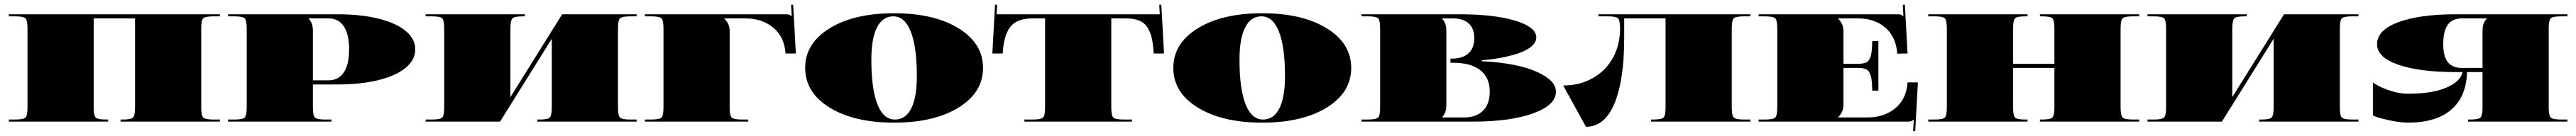

<svg xmlns="http://www.w3.org/2000/svg" viewBox="-20 -515 10888 576"><path d="M909.1 -454.5V-445.8H882.9Q847.5 -445.8 838.9 -437.3Q830.4 -428.8 830.4 -393.4V-61.2Q830.4 -25.8 838.9 -17.3Q847.5 -8.7 882.9 -8.7H909.1V0H489.5V-8.7H498.3Q533.7 -8.7 542.2 -17.3Q550.7 -25.8 550.7 -61.2V-437.1H375.9V-61.2Q375.9 -25.8 384.4 -17.3Q392.9 -8.7 428.3 -8.7H437.1V0H17.5V-8.7H43.7Q79.1 -8.7 87.6 -17.3Q96.2 -25.8 96.2 -61.2V-393.4Q96.2 -428.8 87.6 -437.3Q79.1 -445.8 43.7 -445.8H17.5V-454.5Z M944.1 -454.5H1407.3Q1504.8 -454.5 1579.3 -436.2Q1653.8 -417.8 1694.5 -384Q1735.1 -350.1 1735.1 -305.9Q1735.1 -261.8 1694.5 -227.9Q1653.8 -194.1 1579.3 -175.7Q1504.8 -157.3 1407.3 -157.3H1302.4V-61.2Q1302.4 -25.8 1311 -17.3Q1319.5 -8.7 1354.9 -8.7H1381.1V0H944.1V-8.7H970.3Q1005.7 -8.7 1014.2 -17.3Q1022.7 -25.8 1022.7 -61.2V-393.4Q1022.7 -428.8 1014.2 -437.3Q1005.7 -445.8 970.3 -445.8H944.1ZM1285 -437.1V-435.3Q1302.4 -417.8 1302.4 -384.6V-174.8H1368Q1410.8 -174.8 1433.1 -208.5Q1455.4 -242.1 1455.4 -305.9Q1455.4 -369.8 1433.1 -403.4Q1410.8 -437.1 1368 -437.1Z M1778.8 -454.5H2198.4V-445.8H2189.7Q2154.3 -445.8 2145.8 -437.3Q2137.2 -428.8 2137.2 -393.4V-103.6L2355.8 -454.5H2670.5V-445.8H2644.2Q2608.8 -445.8 2600.3 -437.3Q2591.8 -428.8 2591.8 -393.4V-61.2Q2591.8 -25.8 2600.3 -17.3Q2608.8 -8.7 2644.2 -8.7H2670.5V0H2250.9V-8.7H2259.6Q2295 -8.7 2303.5 -17.3Q2312.1 -25.8 2312.1 -61.2V-351L2093.5 0H1778.8V-8.7H1805.1Q1840.5 -8.7 1849 -17.3Q1857.5 -25.8 1857.5 -61.2V-393.4Q1857.5 -428.8 1849 -437.3Q1840.5 -445.8 1805.1 -445.8H1778.8Z M3063.8 -384.6V-61.2Q3063.8 -25.8 3072.3 -17.3Q3080.9 -8.7 3116.3 -8.7H3142.5V0H2705.4V-8.7H2731.6Q2767 -8.7 2775.6 -17.3Q2784.1 -25.8 2784.1 -61.2V-393.4Q2784.1 -428.8 2775.6 -437.3Q2767 -445.8 2731.6 -445.8H2705.4V-454.5H3299.4Q3310.8 -454.5 3315.6 -452.8Q3320.4 -451 3325.6 -445.8H3326L3323.4 -494.8L3332.2 -495.2L3343.5 -288.5H3299.8Q3295.5 -358 3248.5 -397.5Q3201.5 -437.1 3129.4 -437.1H3042V-435.3Q3063.8 -413.5 3063.8 -384.6Z M3486.2 -59.4Q3382.9 -123.3 3382.9 -227.3Q3382.9 -331.3 3486.2 -395.1Q3589.6 -458.9 3758.7 -458.9Q3927.9 -458.9 4031.2 -395.1Q4134.6 -331.3 4134.6 -227.3Q4134.6 -123.3 4031.2 -59.4Q3927.9 4.4 3758.7 4.4Q3589.6 4.4 3486.2 -59.4ZM3755.2 -445.8Q3710.2 -445.8 3686.4 -398.8Q3662.6 -351.8 3662.6 -262.2Q3662.6 -138.5 3688.2 -73.6Q3713.7 -8.7 3762.2 -8.7Q3807.3 -8.7 3831.1 -55.7Q3854.9 -102.7 3854.9 -192.3Q3854.9 -316 3829.3 -380.9Q3803.8 -445.8 3755.2 -445.8Z M4191.9 -454.5H4881.6L4879.4 -494.8L4888.1 -495.2L4899.5 -288.5H4855.8Q4853.6 -327.4 4848.1 -352.1Q4842.7 -376.7 4830.2 -397.5Q4817.7 -418.3 4795 -427.7Q4772.3 -437.1 4737.8 -437.1H4676.6V-61.2Q4676.6 -25.8 4685.1 -17.3Q4693.6 -8.7 4729 -8.7H4764V0H4309.4V-8.7H4344.4Q4379.8 -8.7 4388.3 -17.3Q4396.9 -25.8 4396.9 -61.2V-437.1H4344.4Q4277.1 -437.1 4249.6 -400.8Q4222 -364.5 4217.7 -288.5H4174L4185.3 -495.2L4194.1 -494.8Z M5042.2 -59.4Q4938.8 -123.3 4938.8 -227.3Q4938.8 -331.3 5042.2 -395.1Q5145.5 -458.9 5314.7 -458.9Q5483.8 -458.9 5587.2 -395.1Q5690.6 -331.3 5690.6 -227.3Q5690.6 -123.3 5587.2 -59.4Q5483.8 4.4 5314.7 4.4Q5145.5 4.4 5042.2 -59.4ZM5311.2 -445.8Q5266.2 -445.8 5242.4 -398.8Q5218.5 -351.8 5218.5 -262.2Q5218.5 -138.5 5244.1 -73.6Q5269.7 -8.7 5318.2 -8.7Q5363.2 -8.7 5387 -55.7Q5410.8 -102.7 5410.8 -192.3Q5410.8 -316 5385.3 -380.9Q5359.7 -445.8 5311.2 -445.8Z M5734.3 -454.5H6149.5Q6295 -454.5 6384 -427.4Q6472.9 -400.3 6472.9 -356.2Q6472.9 -335.2 6451 -317.3Q6429.2 -299.4 6394 -288Q6358.8 -276.7 6320.1 -269.7Q6281.5 -262.7 6243 -260.1V-255.7Q6321.2 -252.6 6391 -237.5Q6460.7 -222.5 6508.3 -193.2Q6555.9 -163.9 6555.9 -126.7Q6555.9 -69.9 6459.8 -35Q6363.6 0 6206.3 0H5734.3V-8.7H5760.5Q5795.9 -8.7 5804.4 -17.3Q5812.9 -25.8 5812.9 -61.2V-393.4Q5812.9 -428.8 5804.4 -437.3Q5795.9 -445.8 5760.5 -445.8H5734.3ZM6092.7 -69.9Q6092.7 -36.7 6075.2 -19.2V-17.5H6167Q6218.5 -17.5 6247.4 -45.9Q6276.2 -74.3 6276.2 -126.7Q6276.2 -186.2 6236.2 -217.7Q6196.2 -249.1 6123.3 -249.1H6110.1V-266.6H6114.5Q6161.3 -266.6 6186 -288.9Q6210.7 -311.2 6210.7 -354Q6210.7 -394.7 6187.1 -415.9Q6163.5 -437.1 6118.9 -437.1H6075.2V-435.3Q6092.7 -417.8 6092.7 -384.6Z M7377.6 -454.5V-445.8H7351.4Q7316 -445.8 7307.5 -437.3Q7299 -428.8 7299 -393.4V-61.2Q7299 -25.8 7307.5 -17.3Q7316 -8.7 7351.4 -8.7H7377.6V0H6958V-8.7H6966.8Q7002.2 -8.7 7010.7 -17.3Q7019.2 -25.8 7019.2 -61.2V-437.1H6844.4V-353.6Q6844.4 -175.7 6803.3 -76.9Q6762.2 21.9 6682.7 21.9L6586.5 -153Q6658.2 -153 6713.5 -185.3Q6768.8 -217.7 6797.9 -272.1Q6826.9 -326.5 6826.9 -393.4Q6826.9 -428.8 6818.4 -437.3Q6809.9 -445.8 6774.5 -445.8H6735.1V-454.5Z M7412.6 -454.5H7997.8Q8009.2 -454.5 8014 -452.8Q8018.8 -451 8024 -445.8H8024.5L8021.9 -494.8L8030.6 -495.2L8042 -288.5L7998.3 -287.6Q7993.9 -357.5 7948.9 -397.3Q7903.8 -437.1 7832.2 -437.1H7749.1V-435.3Q7771 -413.5 7771 -384.6V-244.8H7831.3Q7856.6 -244.8 7868.4 -250.9Q7880.2 -257 7886.4 -277.5Q7892.5 -298.1 7892.5 -340.9H7918.7V-131.1H7892.5Q7892.5 -174 7886.4 -194.5Q7880.2 -215 7868.4 -221.2Q7856.6 -227.3 7831.3 -227.3H7771V-69.9Q7771 -41.1 7749.1 -19.2V-17.5H7871.5Q7943.6 -17.5 7990.6 -57Q8037.6 -96.6 8042 -166.1H8085.7L8074.3 40.6L8065.6 40.2L8068.2 -8.7H8067.7Q8062.5 -3.5 8057.7 -1.7Q8052.9 0 8041.5 0H7412.6V-8.7H7438.8Q7474.2 -8.7 7482.7 -17.3Q7491.3 -25.8 7491.3 -61.2V-393.4Q7491.3 -428.8 7482.7 -437.3Q7474.2 -445.8 7438.8 -445.8H7412.6Z M8129.4 -454.5H8549V-445.8H8540.2Q8504.8 -445.8 8496.3 -437.3Q8487.8 -428.8 8487.8 -393.4V-244.8H8662.6V-393.4Q8662.6 -428.8 8654.1 -437.3Q8645.5 -445.8 8610.1 -445.8H8601.4V-454.5H9021V-445.8H8994.8Q8959.4 -445.8 8950.8 -437.3Q8942.3 -428.8 8942.3 -393.4V-61.2Q8942.3 -25.8 8950.8 -17.3Q8959.4 -8.7 8994.8 -8.7H9021V0H8601.4V-8.7H8610.1Q8645.5 -8.7 8654.1 -17.3Q8662.6 -25.8 8662.6 -61.2V-227.3H8487.8V-61.2Q8487.8 -25.8 8496.3 -17.3Q8504.8 -8.7 8540.2 -8.7H8549V0H8129.4V-8.7H8155.6Q8191 -8.7 8199.5 -17.3Q8208 -25.8 8208 -61.2V-393.4Q8208 -428.8 8199.5 -437.3Q8191 -445.8 8155.6 -445.8H8129.4Z M9055.9 -454.5H9475.5V-445.8H9466.8Q9431.4 -445.8 9422.9 -437.3Q9414.3 -428.8 9414.3 -393.4V-103.6L9632.9 -454.5H9947.6V-445.8H9921.3Q9885.9 -445.8 9877.4 -437.3Q9868.9 -428.8 9868.9 -393.4V-61.2Q9868.9 -25.8 9877.4 -17.3Q9885.9 -8.7 9921.3 -8.7H9947.6V0H9528V-8.7H9536.7Q9572.1 -8.7 9580.6 -17.3Q9589.2 -25.8 9589.2 -61.2V-351L9370.6 0H9055.9V-8.7H9082.2Q9117.6 -8.7 9126.1 -17.3Q9134.6 -25.8 9134.6 -61.2V-393.4Q9134.6 -428.8 9126.1 -437.3Q9117.6 -445.8 9082.2 -445.8H9055.9Z M10358.4 -209.8Q10206.3 -209.8 10116.3 -240.8Q10026.2 -271.9 10026.2 -327.8Q10026.2 -387.7 10116.3 -421.1Q10206.3 -454.5 10358.4 -454.5H10830.4V-445.8H10804.2Q10768.8 -445.8 10760.3 -437.3Q10751.7 -428.8 10751.7 -393.4V-61.2Q10751.7 -25.8 10760.3 -17.3Q10768.8 -8.7 10804.2 -8.7H10830.4V0H10410.8V-8.7H10419.6Q10455 -8.7 10463.5 -17.3Q10472 -25.8 10472 -61.2V-209.8H10406.5Q10403.4 -105.3 10339.6 -50.5Q10275.8 4.4 10157.3 4.4Q10121.5 4.4 10072.3 -6.8Q10023.2 -17.9 10008.7 -26.2V-166.1Q10028 -149.9 10072.8 -134Q10117.6 -118 10158.2 -118Q10259.2 -118 10319.3 -144Q10379.4 -170 10387.7 -209.8ZM10472 -227.3V-384.6Q10472 -417.8 10489.5 -435.3V-437.1H10384.6Q10345.3 -437.1 10325.6 -410.8Q10305.9 -384.6 10305.9 -327.8Q10305.9 -275.8 10325.6 -251.5Q10345.3 -227.3 10384.6 -227.3Z"/></svg>

Font: FoglihtenBlackPcs
Style: BlackPcs
Weight: 900
Version: Version 0.75